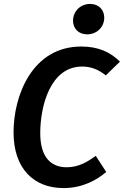

<svg xmlns="http://www.w3.org/2000/svg" viewBox="-20 -943 631 978"><path d="M424 -768C473 -768 511 -805 511 -853C511 -893 483 -923 439 -923C390 -923 352 -886 352 -837C352 -798 380 -768 424 -768ZM394 -706C144 -706 49 -456 49 -269C49 -84 152 15 304 15C399 15 472 -25 521 -67L468 -149C426 -119 381 -91 320 -91C240 -91 185 -141 185 -265C185 -402 236 -604 398 -604C444 -604 481 -589 519 -559L591 -629C542 -678 480 -706 394 -706Z"/></svg>

Font: Fira Sans Medium
Style: Italic
Weight: 500
Italic angle: -8°
Designer: bBox Type GmbH & Carrois Corporate GbR & Edenspiekermann AG
Foundry: bBox Type GmbH & Carrois Corporate GbR & Edenspiekermann AG
Version: Version 4.301;PS 004.301;hotconv 1.0.88;makeotf.lib2.5.64775